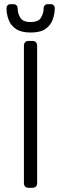

<svg xmlns="http://www.w3.org/2000/svg" viewBox="-20 -895 291 915"><path d="M116 0Q106 0 100 -6Q94 -12 94 -22V-678Q94 -688 100 -694Q106 -700 116 -700H135Q145 -700 151 -694Q157 -688 157 -678V-22Q157 -12 151 -6Q145 0 135 0ZM126 -740Q81 -740 56 -757Q31 -774 21 -801Q11 -828 11 -856Q11 -864 16 -869.5Q21 -875 30 -875H45Q54 -875 59 -869.5Q64 -864 64 -856Q64 -832 76.5 -811Q89 -790 126 -790Q163 -790 175.5 -811Q188 -832 188 -856Q188 -864 193 -869.5Q198 -875 207 -875H222Q231 -875 236 -869.5Q241 -864 241 -856Q241 -828 231 -801Q221 -774 196.5 -757Q172 -740 126 -740Z"/></svg>

Font: Rubik Light Light
Style: Regular
Weight: 300
Version: Version 2.101